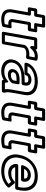

<svg xmlns="http://www.w3.org/2000/svg" viewBox="1170 -1893 758 3138"><g transform="rotate(90 1549.0 -324.0)"><path d="M303 -15C202 -15 169 -56 185 -146L235 -425C238 -440 225 -450 214 -450H154L164 -503H223C238 -503 251 -517 253 -528L271 -633H376L358 -528C355 -513 367 -503 378 -503H452L443 -450H369C354 -450 342 -436 340 -425L293 -161C284 -109 311 -81 363 -81C370 -81 380 -82 385 -82L374 -23C352 -18 330 -15 303 -15ZM295 35C335 35 367 28 398 21C408 19 419 9 421 -3L440 -110C445 -139 420 -135 414 -134C403 -132 388 -131 372 -131C339 -131 338 -134 343 -161L385 -400H459C470 -400 486 -410 489 -425L507 -528C509 -539 501 -553 486 -553H412L431 -658C433 -669 425 -683 410 -683H255C244 -683 229 -673 226 -658L207 -553H148C137 -553 121 -543 118 -528L100 -425C98 -414 106 -400 121 -400H180L135 -146C115 -31 172 35 295 35Z M895 -513C901 -513 910 -512 918 -511L901 -423C889 -424 880 -425 870 -425C805 -425 753 -404 720 -358C717 -354 716 -350 715 -346L659 -25H553L638 -503H736L731 -464C731 -464 745 -414 775 -451C804 -486 841 -513 895 -513ZM769 -553H622C611 -553 595 -543 592 -528L499 0C497 11 505 25 520 25H675C686 25 701 15 704 0L764 -339C782 -361 809 -375 861 -375C876 -375 898 -372 914 -371C930 -370 943 -383 945 -396L972 -532C974 -543 968 -553 957 -556C944 -559 922 -563 904 -563C860 -563 822 -550 789 -527C791 -541 784 -553 769 -553Z M1443 -128C1436 -89 1434 -55 1439 -25H1332C1329 -40 1338 -106 1290 -64C1258 -36 1215 -15 1153 -15C1071 -15 1023 -51 1007 -97C1001 -113 1000 -129 1003 -148C1022 -257 1127 -298 1273 -298H1342C1357 -298 1370 -312 1372 -323L1377 -353C1388 -417 1355 -459 1285 -459C1238 -459 1190 -440 1168 -395H1063C1076 -425 1100 -450 1129 -468C1171 -495 1231 -513 1303 -513C1405 -513 1461 -479 1480 -422C1486 -403 1488 -379 1483 -352ZM1307 25H1465C1476 25 1491 15 1494 0L1495 -8C1496 -12 1496 -16 1495 -19C1486 -47 1485 -81 1493 -128L1533 -352C1539 -386 1538 -417 1529 -444C1503 -523 1425 -563 1312 -563C1232 -563 1161 -542 1107 -508C1063 -480 1016 -434 1005 -370C1003 -359 1011 -345 1026 -345H1181C1192 -345 1208 -355 1211 -370C1215 -393 1234 -409 1276 -409C1322 -409 1334 -392 1327 -353L1326 -348H1282C1134 -348 980 -302 953 -148C948 -122 950 -96 958 -73C981 -8 1047 35 1144 35C1199 35 1245 20 1283 -3C1286 9 1290 25 1307 25ZM1110 -159C1100 -103 1146 -73 1197 -73C1254 -73 1305 -98 1335 -136C1338 -140 1340 -145 1341 -149L1357 -240C1360 -255 1347 -265 1336 -265H1273C1204 -265 1124 -239 1110 -159ZM1160 -159C1166 -196 1200 -215 1264 -215H1303L1292 -157C1275 -139 1245 -123 1206 -123C1171 -123 1157 -140 1160 -159Z M1829 -15C1728 -15 1695 -56 1711 -146L1761 -425C1764 -440 1751 -450 1740 -450H1680L1690 -503H1749C1764 -503 1777 -517 1779 -528L1797 -633H1902L1884 -528C1881 -513 1893 -503 1904 -503H1978L1969 -450H1895C1880 -450 1868 -436 1866 -425L1819 -161C1810 -109 1837 -81 1889 -81C1896 -81 1906 -82 1911 -82L1900 -23C1878 -18 1856 -15 1829 -15ZM1821 35C1861 35 1893 28 1924 21C1934 19 1945 9 1947 -3L1966 -110C1971 -139 1946 -135 1940 -134C1929 -132 1914 -131 1898 -131C1865 -131 1864 -134 1869 -161L1911 -400H1985C1996 -400 2012 -410 2015 -425L2033 -528C2035 -539 2027 -553 2012 -553H1938L1957 -658C1959 -669 1951 -683 1936 -683H1781C1770 -683 1755 -673 1752 -658L1733 -553H1674C1663 -553 1647 -543 1644 -528L1626 -425C1624 -414 1632 -400 1647 -400H1706L1661 -146C1641 -31 1698 35 1821 35Z M2283 -15C2182 -15 2149 -56 2165 -146L2215 -425C2218 -440 2205 -450 2194 -450H2134L2144 -503H2203C2218 -503 2231 -517 2233 -528L2251 -633H2356L2338 -528C2335 -513 2347 -503 2358 -503H2432L2423 -450H2349C2334 -450 2322 -436 2320 -425L2273 -161C2264 -109 2291 -81 2343 -81C2350 -81 2360 -82 2365 -82L2354 -23C2332 -18 2310 -15 2283 -15ZM2275 35C2315 35 2347 28 2378 21C2388 19 2399 9 2401 -3L2420 -110C2425 -139 2400 -135 2394 -134C2383 -132 2368 -131 2352 -131C2319 -131 2318 -134 2323 -161L2365 -400H2439C2450 -400 2466 -410 2469 -425L2487 -528C2489 -539 2481 -553 2466 -553H2392L2411 -658C2413 -669 2405 -683 2390 -683H2235C2224 -683 2209 -673 2206 -658L2187 -553H2128C2117 -553 2101 -543 2098 -528L2080 -425C2078 -414 2086 -400 2101 -400H2160L2115 -146C2095 -31 2152 35 2275 35Z M2986 -84C2937 -43 2871 -15 2781 -15C2650 -15 2580 -74 2560 -156C2553 -184 2552 -214 2558 -246L2562 -265C2583 -382 2652 -460 2745 -495C2777 -507 2813 -513 2852 -513C2973 -513 3030 -458 3044 -377C3049 -348 3049 -315 3042 -278L3036 -243H2690C2680 -243 2661 -237 2660 -215C2657 -152 2691 -108 2742 -89C2760 -82 2780 -79 2803 -79C2862 -79 2913 -98 2951 -127ZM2713 -193H3052C3063 -193 3078 -203 3081 -218L3092 -278C3099 -320 3100 -358 3094 -393C3077 -494 3000 -563 2861 -563C2817 -563 2774 -556 2735 -541C2621 -498 2536 -399 2512 -265L2508 -246C2501 -208 2502 -171 2511 -137C2536 -36 2625 35 2772 35C2886 35 2976 -6 3037 -69C3045 -77 3049 -93 3041 -102L2979 -180C2967 -195 2949 -187 2941 -179C2911 -149 2870 -129 2812 -129C2756 -129 2722 -154 2713 -193ZM2948 -326C2961 -400 2919 -449 2840 -449C2752 -449 2701 -382 2681 -317C2678 -307 2678 -289 2700 -289H2916C2931 -289 2943 -303 2945 -314ZM2899 -339H2740C2758 -375 2784 -399 2831 -399C2882 -399 2901 -377 2899 -339Z"/></g></svg>

Font: Asimov
Style: WidOuIt
Weight: 500
Designer: Google
Version: Version 2.000980; 2014